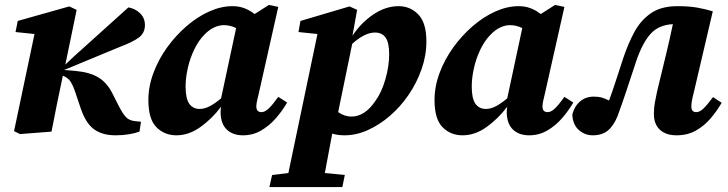

<svg xmlns="http://www.w3.org/2000/svg" viewBox="-20 -534 2952 779"><path d="M61 10 37 -2 120 -396 43 -404 52 -449 261 -508 291 -494 265 -368 245 -272 280 -305 501 -504Q529 -499 548.5 -480Q568 -461 568 -432Q568 -400 543 -381.5Q518 -363 467 -344L240 -250L288 -246Q343 -241 378 -220.5Q413 -200 435 -157L465 -98Q480 -70 492 -58Q504 -46 524 -43L552 -40L546 0Q527 7 501.5 11Q476 15 449 15Q397 15 363.5 -8Q330 -31 309 -90L283 -167Q272 -197 262 -208.5Q252 -220 235 -227L234 -222Q222 -167 211 -111.5Q200 -56 189 0Z M733 -183Q733 -134 748 -113Q763 -92 790 -92Q810 -92 831 -103Q852 -114 877 -135L938 -420Q914 -432 888 -432Q869 -432 848.5 -422.5Q828 -413 809 -393Q786 -370 768.5 -334Q751 -298 742 -258Q733 -218 733 -183ZM966 15Q925 15 900.5 -8Q876 -31 875 -77Q875 -84 875.5 -89.5Q876 -95 877 -101Q840 -52 793 -18.5Q746 15 696 15Q647 15 614.5 -18Q582 -51 582 -128Q582 -183 602.5 -238Q623 -293 658 -341.5Q693 -390 737 -428Q781 -466 829 -487.5Q877 -509 923 -509Q950 -509 972 -500.5Q994 -492 1013 -477L1071 -514L1109 -506L1030 -155Q1026 -138 1023 -125Q1020 -112 1020 -102Q1020 -79 1041 -79Q1055 -79 1071 -94.5Q1087 -110 1109 -141L1145 -118Q1126 -85 1099.5 -54.5Q1073 -24 1039.5 -4.5Q1006 15 966 15Z M1501 -402Q1480 -402 1456.5 -390Q1433 -378 1409 -356L1352 -79Q1378 -61 1406 -61Q1432 -61 1456 -76Q1480 -91 1502 -123Q1528 -158 1543.5 -212Q1559 -266 1559 -314Q1559 -361 1544.5 -381.5Q1530 -402 1501 -402ZM1378 15Q1349 15 1328 8Q1320 51 1312.5 90.5Q1305 130 1298 168L1379 176L1369 225H1073L1084 176L1150 168L1268 -396L1191 -404L1199 -449L1398 -508L1429 -494L1410 -389Q1445 -442 1495 -475.5Q1545 -509 1597 -509Q1645 -509 1677.5 -475Q1710 -441 1710 -366Q1710 -309 1690.5 -253.5Q1671 -198 1638 -149.5Q1605 -101 1562 -64Q1519 -27 1472 -6Q1425 15 1378 15Z M1894 -183Q1894 -134 1909 -113Q1924 -92 1951 -92Q1971 -92 1992 -103Q2013 -114 2038 -135L2099 -420Q2075 -432 2049 -432Q2030 -432 2009.5 -422.5Q1989 -413 1970 -393Q1947 -370 1929.5 -334Q1912 -298 1903 -258Q1894 -218 1894 -183ZM2127 15Q2086 15 2061.5 -8Q2037 -31 2036 -77Q2036 -84 2036.5 -89.5Q2037 -95 2038 -101Q2001 -52 1954 -18.5Q1907 15 1857 15Q1808 15 1775.5 -18Q1743 -51 1743 -128Q1743 -183 1763.5 -238Q1784 -293 1819 -341.5Q1854 -390 1898 -428Q1942 -466 1990 -487.5Q2038 -509 2084 -509Q2111 -509 2133 -500.5Q2155 -492 2174 -477L2232 -514L2270 -506L2191 -155Q2187 -138 2184 -125Q2181 -112 2181 -102Q2181 -79 2202 -79Q2216 -79 2232 -94.5Q2248 -110 2270 -141L2306 -118Q2287 -85 2260.5 -54.5Q2234 -24 2200.5 -4.5Q2167 15 2127 15Z M2385 15Q2353 15 2328.5 -6.5Q2304 -28 2302 -69Q2310 -102 2333 -122Q2356 -142 2389 -142Q2408 -142 2422 -138Q2436 -134 2451 -126Q2465 -164 2479 -207Q2493 -250 2509 -299Q2528 -356 2553.5 -403.5Q2579 -451 2620.5 -480Q2662 -509 2729 -509Q2776 -509 2809.5 -503Q2843 -497 2872 -488L2794 -155Q2785 -121 2785 -102Q2785 -79 2805 -79Q2819 -79 2834.5 -94Q2850 -109 2873 -140L2908 -117Q2889 -84 2863 -53.5Q2837 -23 2803 -4Q2769 15 2725 15Q2682 15 2657.5 -7.5Q2633 -30 2633 -72Q2633 -95 2637 -118Q2641 -141 2646 -163L2684 -320Q2691 -349 2697.5 -378Q2704 -407 2710 -436Q2652 -433 2619 -396Q2586 -359 2561 -285Q2539 -218 2521.5 -165.5Q2504 -113 2486 -64Q2470 -24 2446.5 -4.5Q2423 15 2385 15Z"/></svg>

Font: Source Serif 4 SmText
Style: Bold Italic
Weight: 700
Italic angle: -12°
Designer: Frank Grießhammer
Foundry: Adobe
Version: Version 4.005;hotconv 1.1.0;makeotfexe 2.6.0